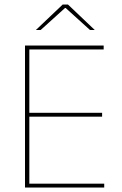

<svg xmlns="http://www.w3.org/2000/svg" viewBox="-20 -844 547 864"><path d="M112 0H92.5V-639H112ZM449 0H99V-17.5H449ZM439.5 -319H102.5V-336.5H439.5ZM446.5 -621.5H98V-639H446.5ZM142 -709.5 262 -823.5H286L406 -709.5V-709H385L275.5 -808H272.5L163 -709H142Z"/></svg>

Font: Anek Kannada Thin
Style: Regular
Weight: 250
Version: Version 1.003